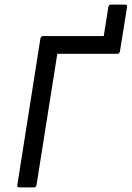

<svg xmlns="http://www.w3.org/2000/svg" viewBox="-20 -811 570 831"><path d="M63 0Q53 0 55 -10L155 -645Q157 -655 167 -655H429L449 -781Q451 -791 461 -791H522Q526 -791 528.5 -788.5Q531 -786 530 -781L499 -588Q498 -584 495.5 -581Q493 -578 488 -578H228L138 -10Q136 0 127 0Z"/></svg>

Font: Sofia Sans Hairline
Style: Italic
Weight: 1
Italic angle: -9°
Designer: Botio Nikoltchev, Ani Petrova
Foundry: lettersoup
Version: Version 4.102